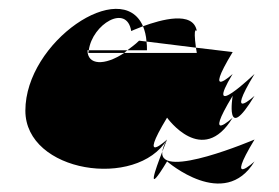

<svg xmlns="http://www.w3.org/2000/svg" viewBox="-20 -429 639 439"><path d="M38 -176C38 -34 293 4 362 -110C362 -110 293 -46 362 -160C362 -160 443 -46 512 -160C512 -160 443 -96 512 -210C512 -210 493 -96 562 -210C562 -210 493 -146 562 -260C562 -260 443 -146 512 -260C512 -260 443 -196 512 -310L428 -320C429 -316 429 -312 430 -308H264C219 -278 180 -280 180 -314H183C191 -374 270 -421 280 -358C280 -358 291 -363 307 -369C258 -482 38 -334 38 -176ZM182 -308H264C266 -310 269 -312 271 -314H183C183 -312 182 -310 182 -308ZM271 -314H316C316 -321 316 -328 315 -334L298 -336C289 -327 280 -321 271 -314ZM307 -369C311 -359 314 -348 315 -334L428 -320C421 -372 430 -358 430 -358C422 -405 348 -384 307 -369ZM351 -82C357 -97 362 -110 362 -110C355 -99 352 -89 351 -82ZM351 -82C335 -41 312 23 362 -60C362 -60 493 54 562 -60C562 -60 493 4 562 -110C562 -110 344 -17 351 -82Z"/></svg>

Font: Digital Distortion
Style: Regular
Weight: 400
Version: Version 1